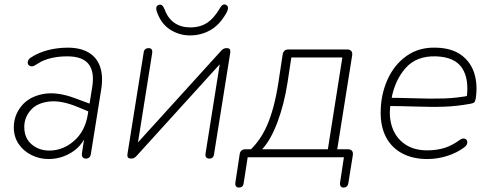

<svg xmlns="http://www.w3.org/2000/svg" viewBox="-20 -706 2204 862"><path d="M42 -134Q42 -187 75.5 -229Q109 -271 171.5 -283.5Q234 -296 317 -265L398 -235L393 -199L333 -224Q255 -257 199.5 -250Q144 -243 116.5 -210Q89 -177 89 -136Q89 -86 122 -58Q155 -30 201 -30Q263 -30 312.5 -73.5Q362 -117 374 -191L394 -315Q405 -383 378 -418Q351 -453 282 -453Q249 -453 220.5 -447.5Q192 -442 166 -430Q153 -422 139 -414Q126 -405 115 -409.5Q104 -414 104.5 -426.5Q105 -439 119 -448Q153 -470 195.5 -481Q238 -492 284 -492Q342 -492 379 -469.5Q416 -447 430 -404.5Q444 -362 434 -302L388 -15Q387 -5 381 0.5Q375 6 365 6Q355 6 350.5 -1Q346 -8 348 -19L363 -116H373Q354 -56 305 -24Q256 8 198 8Q157 8 121 -10Q85 -28 63.5 -60Q42 -92 42 -134Z M552 -13 625 -470Q626 -480 632 -485Q638 -490 647 -490Q657 -490 661 -484Q665 -478 663 -466L594 -32H568L971 -476Q977 -483 983 -486.5Q989 -490 998 -490Q1007 -490 1011 -485.5Q1015 -481 1014 -471L941 -14Q940 -4 934.5 1Q929 6 920 6Q910 6 905.5 0Q901 -6 903 -18L972 -452H998L595 -8Q589 -1 583 2.5Q577 6 569 6Q559 6 555 1.5Q551 -3 552 -13ZM684 -654Q680 -666 682 -673.5Q684 -681 693 -684Q701 -687 707.5 -682Q714 -677 719 -664Q734 -623 763.5 -603Q793 -583 834 -583Q879 -583 910.5 -604Q942 -625 969 -672Q974 -681 981 -684.5Q988 -688 995 -684Q1003 -680 1003.5 -671Q1004 -662 997 -649Q967 -595 925 -571Q883 -547 833 -547Q785 -547 744 -573Q703 -599 684 -654Z M1037 112 1056 -13Q1059 -36 1083 -36H1127L1089 -20Q1145 -66 1178.5 -142Q1212 -218 1230 -336L1249 -461Q1252 -484 1276 -484H1538Q1551 -484 1557 -477Q1563 -470 1561 -457L1492 -23L1479 -36H1541Q1554 -36 1560 -29Q1566 -22 1564 -9L1544 116Q1541 136 1522 136Q1513 136 1509 129.5Q1505 123 1507 112L1524 0H1092L1074 116Q1073 126 1067.5 131Q1062 136 1052 136Q1043 136 1039 129.5Q1035 123 1037 112ZM1452 -36 1517 -448H1288L1271 -336Q1256 -239 1226 -158.5Q1196 -78 1157 -36Z M1689 -200Q1689 -279 1719 -347Q1749 -415 1805.5 -455Q1862 -495 1939 -492Q2009 -490 2051.5 -458.5Q2094 -427 2109.5 -376.5Q2125 -326 2116 -265Q2114 -251 2109 -246.5Q2104 -242 2091 -240Q2031 -229 1974.5 -227Q1918 -225 1832 -228Q1805 -229 1776 -229.5Q1747 -230 1717 -230L1723 -267Q1763 -267 1831 -265Q1917 -262 1975 -264Q2033 -266 2094 -278L2075 -266Q2087 -351 2054.5 -400.5Q2022 -450 1938 -453Q1850 -456 1801 -400.5Q1752 -345 1737 -260L1734 -242Q1724 -184 1740.5 -135.5Q1757 -87 1797.5 -59Q1838 -31 1897 -31Q1940 -31 1974.5 -41.5Q2009 -52 2043 -77Q2057 -87 2067.5 -83Q2078 -79 2078 -67Q2078 -55 2065 -45Q2032 -20 1988 -6Q1944 8 1899 8Q1834 8 1786.5 -17Q1739 -42 1714 -88.5Q1689 -135 1689 -200Z"/></svg>

Font: SN Pro Thin
Style: Italic
Weight: 200
Italic angle: -9°
Designer: Tobias Whetton
Foundry: Supernotes
Version: Version 1.003;Glyphs 3.3 (3324)